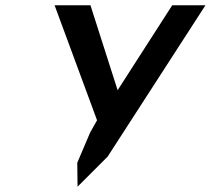

<svg xmlns="http://www.w3.org/2000/svg" viewBox="-20 -708 799 728"><path d="M187 -688 348 -252 322 -206 273 -91 274 0 388 -114 759 -688H633L426 -366L323 -688Z"/></svg>

Font: Crazy Punk
Style: Obl
Weight: 400
Version: Version 1